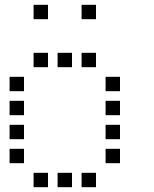

<svg xmlns="http://www.w3.org/2000/svg" viewBox="-20 -800 640 800"><path d="M121 -780Q120 -780 120 -780Q120 -780 120 -779V-721Q120 -720 120 -720Q120 -720 121 -720H179Q180 -720 180 -720Q180 -720 180 -721V-779Q180 -780 180 -780Q180 -780 179 -780ZM321 -780Q320 -780 320 -780Q320 -780 320 -779V-721Q320 -720 320 -720Q320 -720 321 -720H379Q380 -720 380 -720Q380 -720 380 -721V-779Q380 -780 380 -780Q380 -780 379 -780ZM121 -580Q120 -580 120 -580Q120 -580 120 -579V-521Q120 -520 120 -520Q120 -520 121 -520H179Q180 -520 180 -520Q180 -520 180 -521V-579Q180 -580 180 -580Q180 -580 179 -580ZM221 -580Q220 -580 220 -580Q220 -580 220 -579V-521Q220 -520 220 -520Q220 -520 221 -520H279Q280 -520 280 -520Q280 -520 280 -521V-579Q280 -580 280 -580Q280 -580 279 -580ZM321 -580Q320 -580 320 -580Q320 -580 320 -579V-521Q320 -520 320 -520Q320 -520 321 -520H379Q380 -520 380 -520Q380 -520 380 -521V-579Q380 -580 380 -580Q380 -580 379 -580ZM21 -480Q20 -480 20 -480Q20 -480 20 -479V-421Q20 -420 20 -420Q20 -420 21 -420H79Q80 -420 80 -420Q80 -420 80 -421V-479Q80 -480 80 -480Q80 -480 79 -480ZM421 -480Q420 -480 420 -480Q420 -480 420 -479V-421Q420 -420 420 -420Q420 -420 421 -420H479Q480 -420 480 -420Q480 -420 480 -421V-479Q480 -480 480 -480Q480 -480 479 -480ZM21 -380Q20 -380 20 -380Q20 -380 20 -379V-321Q20 -320 20 -320Q20 -320 21 -320H79Q80 -320 80 -320Q80 -320 80 -321V-379Q80 -380 80 -380Q80 -380 79 -380ZM421 -380Q420 -380 420 -380Q420 -380 420 -379V-321Q420 -320 420 -320Q420 -320 421 -320H479Q480 -320 480 -320Q480 -320 480 -321V-379Q480 -380 480 -380Q480 -380 479 -380ZM21 -280Q20 -280 20 -280Q20 -280 20 -279V-221Q20 -220 20 -220Q20 -220 21 -220H79Q80 -220 80 -220Q80 -220 80 -221V-279Q80 -280 80 -280Q80 -280 79 -280ZM421 -280Q420 -280 420 -280Q420 -280 420 -279V-221Q420 -220 420 -220Q420 -220 421 -220H479Q480 -220 480 -220Q480 -220 480 -221V-279Q480 -280 480 -280Q480 -280 479 -280ZM21 -180Q20 -180 20 -180Q20 -180 20 -179V-121Q20 -120 20 -120Q20 -120 21 -120H79Q80 -120 80 -120Q80 -120 80 -121V-179Q80 -180 80 -180Q80 -180 79 -180ZM421 -180Q420 -180 420 -180Q420 -180 420 -179V-121Q420 -120 420 -120Q420 -120 421 -120H479Q480 -120 480 -120Q480 -120 480 -121V-179Q480 -180 480 -180Q480 -180 479 -180ZM121 -80Q120 -80 120 -80Q120 -80 120 -79V-21Q120 -20 120 -20Q120 -20 121 -20H179Q180 -20 180 -20Q180 -20 180 -21V-79Q180 -80 180 -80Q180 -80 179 -80ZM221 -80Q220 -80 220 -80Q220 -80 220 -79V-21Q220 -20 220 -20Q220 -20 221 -20H279Q280 -20 280 -20Q280 -20 280 -21V-79Q280 -80 280 -80Q280 -80 279 -80ZM321 -80Q320 -80 320 -80Q320 -80 320 -79V-21Q320 -20 320 -20Q320 -20 321 -20H379Q380 -20 380 -20Q380 -20 380 -21V-79Q380 -80 380 -80Q380 -80 379 -80Z"/></svg>

Font: Doto Black Medium
Style: Regular
Weight: 500
Monospace: yes
Version: Version 1.000